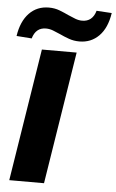

<svg xmlns="http://www.w3.org/2000/svg" viewBox="-64 -976 615 1018"><g transform="rotate(5 243.0 -467.5)"><path d="M25 0 137 -705H322L210 0ZM78 -759 -3 -765Q9 -844 50.5 -887Q92 -930 155 -930Q186 -930 212 -920Q238 -910 261 -899Q281 -890 299.5 -883Q318 -876 336 -876Q391 -876 408 -935L489 -930Q477 -850 435 -807.5Q393 -765 331 -765Q301 -765 274.5 -774.5Q248 -784 225 -795Q205 -804 186.5 -811Q168 -818 149 -818Q95 -818 78 -759Z"/></g></svg>

Font: Mulish Black
Style: Italic
Weight: 900
Italic angle: -9°
Designer: Vernon Adams
Foundry: Vernon Adams
Version: Version 3.603; ttfautohint (v1.8.3)